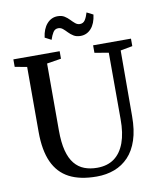

<svg xmlns="http://www.w3.org/2000/svg" viewBox="-100 -1023 925 1111"><g transform="rotate(-10 362.0 -467.5)"><path d="M378.5 8.5Q281 8.5 217.5 -24.5Q154 -57.5 122.5 -126.8Q91 -196 91 -304.5V-686L20 -699V-743H292V-699L208 -685.5V-292.5Q208 -221.5 220.5 -173.2Q233 -125 257 -95.8Q281 -66.5 314.5 -53.8Q348 -41 389.5 -41Q449.5 -41 489.8 -70.2Q530 -99.5 550.8 -156.2Q571.5 -213 571 -295L570.5 -685L488.5 -699V-743H711V-699L640.5 -686L639.5 -300Q639.5 -218.5 620.2 -160.2Q601 -102 565.8 -64.8Q530.5 -27.5 482.8 -9.5Q435 8.5 378.5 8.5ZM427 -809Q403 -809 386.8 -819Q370.5 -829 358.2 -842Q346 -855 334 -865.2Q322 -875.5 306.5 -875.5Q287 -875.5 276.2 -858.2Q265.5 -841 257.5 -816L220 -835.5Q226.5 -886.5 252.2 -915.5Q278 -944.5 315 -944.5Q339 -944.5 355 -934.5Q371 -924.5 383.5 -911.2Q396 -898 408.2 -887.8Q420.5 -877.5 435 -877.5Q455 -877.5 465.8 -894.2Q476.5 -911 484 -937L521.5 -918Q515 -865.5 489.5 -837.2Q464 -809 427 -809Z"/></g></svg>

Font: Merriweather 48pt Medium
Style: Regular
Weight: 500
Version: Version 2.100